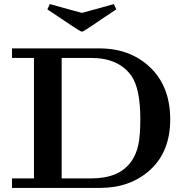

<svg xmlns="http://www.w3.org/2000/svg" viewBox="-20 -924 921 944"><path d="M39.1 0V-46.9H147V-639.2H39.1V-686H469.2Q621.1 -686 719 -592Q816.9 -498 816.9 -336.9Q816.9 -179.7 719.5 -89.8Q622.1 0 470.2 0ZM212.9 -877.9 225.1 -903.8Q379.9 -860.8 382.8 -860.8H383.8Q384.8 -860.8 540 -903.8L551.8 -877.9Q496.6 -841.8 437 -800.8Q388.2 -767.6 382.8 -768.1Q377 -768.1 328.1 -800.8Q268.1 -841.8 212.9 -877.9ZM283.2 -46.9H429.2Q567.4 -46.9 626 -130.9Q649.9 -165 659.9 -210.9Q669.9 -256.8 669.9 -337.9Q669.9 -486.8 627 -549.8Q564.9 -638.7 429.2 -639.2H283.2Z"/></svg>

Font: CMU Serif
Style: Bold
Weight: 700
Version: Version 0.7.0